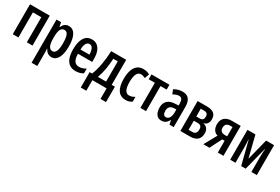

<svg xmlns="http://www.w3.org/2000/svg" viewBox="79 -1661 4382 3010"><g transform="rotate(30 2269.5 -156.0)"><path d="M418.5 -541.5V0H315.9V-454.1H163.6V0H61V-541.5Z M760.7 -551.8Q837.9 -551.8 878.7 -480Q919.4 -408.2 919.4 -270.5Q919.4 -137.2 878.7 -63.7Q837.9 9.8 764.6 9.8Q683.6 9.8 643.6 -73.7H639.2Q640.6 -48.3 641.8 -27.6Q643.1 -6.8 643.1 8.3V239.7H540.5V-541.5H623.5L637.7 -466.3H643.1Q666 -512.7 694.3 -532.2Q722.7 -551.8 760.7 -551.8ZM732.4 -463.9Q686.5 -463.9 664.8 -420.7Q643.1 -377.4 643.1 -286.6V-260.3Q643.1 -167 665.3 -123.3Q687.5 -79.6 732.9 -79.6Q773.9 -79.6 794.7 -126Q815.4 -172.4 815.4 -269.5Q815.4 -366.7 795.7 -415.3Q775.9 -463.9 732.4 -463.9Z M1182.1 -550.8Q1240.2 -550.8 1279.1 -519.5Q1317.9 -488.3 1337.6 -433.8Q1357.4 -379.4 1357.4 -308.6V-245.6H1099.6Q1101.1 -75.2 1212.4 -75.2Q1243.7 -75.2 1273.2 -84Q1302.7 -92.8 1335.4 -113.8V-25.9Q1275.9 9.8 1199.2 9.8Q1127.9 9.8 1083.5 -25.1Q1039.1 -60.1 1018.8 -122.6Q998.5 -185.1 998.5 -267.6Q998.5 -403.8 1044.7 -477.3Q1090.8 -550.8 1182.1 -550.8ZM1183.6 -468.8Q1146 -468.8 1124.5 -433.6Q1103 -398.4 1100.6 -322.8H1262.2Q1262.2 -385.7 1242.7 -427.2Q1223.1 -468.8 1183.6 -468.8Z M1801.8 -541.5V-87.9H1859.4V190.9H1759.8V0H1502.9V190.9H1402.3V-87.9H1446.8Q1485.4 -181.2 1505.9 -300.3Q1526.4 -419.4 1530.8 -541.5ZM1699.7 -454.1H1619.1Q1614.7 -364.7 1600.1 -272.2Q1585.4 -179.7 1552.2 -87.9H1699.7Z M2107.9 9.8Q1917 9.8 1917 -267.6Q1917 -353.5 1937.7 -417.2Q1958.5 -481 2001.5 -516.4Q2044.4 -551.8 2110.4 -551.8Q2145.5 -551.8 2173.8 -543.9Q2202.1 -536.1 2227.1 -521.5L2196.8 -438.5Q2156.2 -461.4 2117.7 -461.4Q2070.8 -461.4 2045.9 -412.4Q2021 -363.3 2021 -268.1Q2021 -79.1 2118.7 -79.1Q2167.5 -79.1 2218.8 -111.3V-23.9Q2195.3 -6.8 2165.5 1.5Q2135.7 9.8 2107.9 9.8Z M2585 -454.1H2474.1V0H2371.6V-454.1H2259.8V-541.5H2585Z M2824.2 -551.8Q2901.4 -551.8 2938 -503.4Q2974.6 -455.1 2974.6 -361.8V0H2898.4L2882.3 -74.7H2879.9Q2857.9 -33.2 2827.9 -11.7Q2797.9 9.8 2752 9.8Q2708.5 9.8 2681.2 -13.4Q2653.8 -36.6 2641.1 -74Q2628.4 -111.3 2628.4 -154.3Q2628.4 -236.8 2675 -280.8Q2721.7 -324.7 2807.6 -328.6L2872.1 -332V-361.3Q2872.1 -416 2856.2 -441.9Q2840.3 -467.8 2805.2 -467.8Q2758.8 -467.8 2698.7 -432.6L2668.9 -509.3Q2736.8 -551.8 2824.2 -551.8ZM2872.6 -260.7 2829.6 -258.3Q2732.4 -252.4 2732.4 -158.2Q2732.4 -72.8 2791 -72.8Q2828.1 -72.8 2850.3 -109.1Q2872.6 -145.5 2872.6 -208.5Z M3432.6 -406.2Q3432.6 -307.1 3350.1 -287.1V-283.2Q3395 -275.9 3420.7 -242.4Q3446.3 -209 3446.3 -158.2Q3446.3 -82 3402.3 -41Q3358.4 0 3272.9 0H3095.2V-541.5H3267.6Q3432.6 -541.5 3432.6 -406.2ZM3329.6 -394Q3329.6 -461.9 3258.3 -461.9H3197.8V-321.3H3264.2Q3329.6 -321.3 3329.6 -394ZM3342.3 -168Q3342.3 -209 3323.2 -226.8Q3304.2 -244.6 3266.6 -244.6H3197.8V-80.1H3265.1Q3342.3 -80.1 3342.3 -168Z M3621.6 0H3510.7L3636.7 -227.1Q3588.4 -240.7 3563.5 -280.5Q3538.6 -320.3 3538.6 -379.4Q3538.6 -457 3585 -499.3Q3631.3 -541.5 3713.9 -541.5H3875V0H3772.9V-213.4H3729ZM3642.1 -376.5Q3642.1 -293.5 3728.5 -293.5H3772.9V-461.9H3729.5Q3686.5 -461.9 3664.3 -439.5Q3642.1 -417 3642.1 -376.5Z M4479 -541.5V0H4380.9V-273.9Q4380.9 -300.8 4382.8 -337.6Q4384.8 -374.5 4388.2 -417.5H4384.3L4277.8 0H4196.3L4090.3 -417.5H4086.4Q4088.9 -377.9 4090.8 -340.3Q4092.8 -302.7 4092.8 -274.9V0H3997.1V-541.5H4141.6L4237.3 -156.2L4334.5 -541.5Z"/></g></svg>

Font: Open Sans Condensed SemiBold
Style: Regular
Weight: 600
Width: 3
Designer: Monotype Design Team
Foundry: Monotype Imaging Inc.
Version: Version 3.000; ttfautohint (v1.8.4)